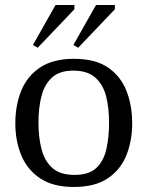

<svg xmlns="http://www.w3.org/2000/svg" viewBox="-20 -734 587 764"><path d="M274 10Q191 10 139.5 -24.5Q88 -59 64.5 -116.5Q41 -174 41 -243Q41 -315 64.5 -373Q88 -431 139.5 -465.5Q191 -500 274 -500Q359 -500 409.5 -465.5Q460 -431 483 -373Q506 -315 506 -243Q506 -174 483 -116.5Q460 -59 409 -24.5Q358 10 274 10ZM277 -38Q333 -38 362.5 -65Q392 -92 403 -139.5Q414 -187 414 -246Q414 -305 402 -351.5Q390 -398 359 -425.5Q328 -453 271 -453Q217 -453 187 -425.5Q157 -398 145 -351.5Q133 -305 133 -246Q133 -187 145.5 -139.5Q158 -92 189 -65Q220 -38 277 -38ZM291 -544 272 -555 362 -714H437V-697ZM130 -544 111 -555 201 -714H276V-697Z"/></svg>

Font: Manuale
Style: Regular
Weight: 400
Designer: Eduardo Tunni / Pablo Cosgaya
Foundry: Eduardo Tunni / Pablo Cosgaya
Version: Version 1.002